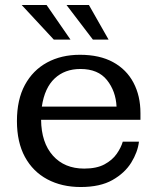

<svg xmlns="http://www.w3.org/2000/svg" viewBox="-20 -742 639 771"><path d="M196 -583 67 -722H167L263 -583ZM353 -583 247 -722H337L416 -583ZM304 9Q228 9 170 -22Q112 -53 80 -112Q48 -171 48 -256Q48 -342 80 -401Q112 -460 169 -491Q226 -522 301 -522Q380 -522 434 -492.5Q488 -463 516 -410Q544 -357 544 -288V-261H145Q146 -169 192.5 -117Q239 -65 318 -65Q368 -65 399.5 -82Q431 -99 448.5 -124Q466 -149 473 -173H538Q533 -131 507 -89Q481 -47 431.5 -19Q382 9 304 9ZM448 -314Q445 -376 409.5 -420.5Q374 -465 303 -465Q240 -465 199.5 -427Q159 -389 148 -314Z"/></svg>

Font: Montagu Slab 16pt
Style: Regular
Weight: 400
Designer: Florian Karsten
Foundry: Florian Karsten
Version: Version 1.000; ttfautohint (v1.8.3)